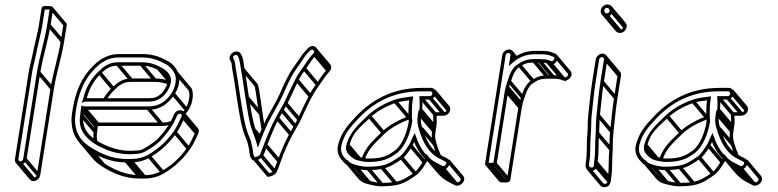

<svg xmlns="http://www.w3.org/2000/svg" viewBox="-20 -714 3403 840"><path d="M60.4 -18 120.4 -397C124 -419.7 129.9 -439.6 134.8 -462.6L142.8 -500.6C150 -534.9 159.7 -569.6 165.2 -604L175.9 -672.1C179.3 -672.4 182 -672.5 186.5 -672.5C191.1 -672.5 196.1 -672.2 196.9 -672.1L186.2 -604C175.3 -535.6 152.4 -466.9 141.4 -397L81.3 -18C80.6 -13.1 74.1 -7.5 69.2 -7.5C64.3 -7.5 59.6 -13.1 60.4 -18ZM66.8 7.5C80.4 7.5 94.2 -4.4 96.3 -18L156.4 -397C167.2 -465.2 190.1 -533.9 201.2 -604L213.3 -680.5C207.5 -687.5 201.8 -687.5 188.9 -687.5C181.7 -687.5 163.9 -690.6 161.7 -677L150.2 -604C144.9 -570.8 135.3 -536.3 127.9 -501.4L119.9 -463.4C115.2 -441.2 109.2 -420.9 105.4 -397L45.4 -18C43.2 -4.4 53.2 7.5 66.8 7.5ZM61.8 5.3 121.4 76 133.6 65.4 74.1 -5.3ZM82.7 -12.7 142.2 58 154.5 47.4 95 -23.3ZM142.7 -391.7 202.2 -321 214.5 -331.6 155 -402.3ZM187.5 -598.7 247 -528 259.3 -538.6 199.8 -609.3ZM199.1 -671.7 256.7 -603.2 245.7 -533.3C234.9 -464.9 212 -396.2 200.9 -326.3L140.9 52.7C140.1 57.6 133.6 63.2 128.7 63.2C126.5 63.2 123.9 62 122.1 59.9L62.6 -10.8L50.3 -0.2L109.8 70.5C113.6 75 119.3 78.2 126.3 78.2C139.9 78.2 153.7 66.3 155.9 52.7L215.9 -326.3C226.7 -394.5 249.6 -463.2 260.7 -533.3L272.7 -609.4L211.4 -682.3Z M344.2 -282.1C344.1 -281.8 343.7 -280.2 342.7 -277.8L337.3 -264.5L351 -268.9C352.5 -269.4 353.1 -269.5 353.1 -269.5H632.7C669.9 -269.5 697.1 -290.5 713 -316.8C719 -326.9 726.5 -342.7 727.8 -355.7C731.7 -393.1 700.1 -411.4 677.7 -422.8C656.1 -433.7 632.4 -441.5 598.9 -441.5L495.9 -441.5C455.9 -441.5 432.2 -421.8 410.8 -400.9C380.3 -371.1 355.1 -333.3 344.2 -282.1ZM359.8 -284.5C371.4 -329.8 392.5 -363.6 420.6 -391.1C441.3 -411.3 459.5 -426.5 493.6 -426.5L596.6 -426.5C627.6 -426.5 648.7 -419.6 669.1 -409.2C688 -399.6 717.5 -384.8 712.7 -355L712.6 -354.2C712.9 -345.9 705 -331 700.4 -323.2C687.2 -301 666.3 -284.5 635.1 -284.5ZM558.6 -54.5H538.6C532.9 -54.5 528.1 -54.8 523.8 -55.4C494 -59.2 468.2 -66.6 445.1 -76.9C424.2 -86.3 401.7 -97.4 386.9 -110C361.3 -131.8 337.6 -158.6 345.4 -208L345.5 -208.3C346 -217.1 347.1 -224.5 348.5 -233.5H627C683.9 -233.5 718.4 -263.4 743.4 -300.7C761.8 -328.3 771.9 -369.4 758.9 -397.9C750.2 -417.2 734.9 -435.4 716 -445.7C686.2 -461.9 653.8 -477.5 604.6 -477.5H501.6C436.4 -477.5 395.9 -437.9 365.4 -401.2C330.4 -359.2 308.3 -302 297.4 -233C294.2 -212.7 291.1 -192.4 293.5 -175.1C297.1 -116.7 328 -80.8 369.5 -55C409.7 -30 462.7 -3.5 530.6 -3.5H550.6C583.7 -3.5 610.5 -10.7 635 -24.7C681.9 -51.5 720.2 -87.8 751.3 -131.3C766.9 -153.1 776.7 -176.5 787.8 -199.8C792.4 -209.5 790.8 -218.1 786.1 -223.8C776.4 -235.3 751.1 -235.3 741.8 -214.2C735.6 -201.8 729.8 -186.6 722.9 -175C708.2 -150.6 689.4 -126.3 670.1 -106.7C663.1 -99.6 644.4 -85.2 633.1 -78.2C613.4 -65.9 600.8 -55.5 576.8 -55.5H576.3C571.1 -54.8 565.2 -54.5 558.6 -54.5ZM333.4 -233C332.1 -224.8 331.8 -216.3 330.4 -207.4C324.2 -168.8 336.4 -140.5 353.8 -119.9C374.9 -94.8 403.2 -77 437.3 -63C461.6 -51 488.9 -44.5 519.4 -40.6C524.3 -39.9 530 -39.5 536.3 -39.5H556.3C562.9 -39.5 570.2 -40.4 574.8 -40.5C605.6 -41.4 621.2 -55.1 639.4 -65.7C650.2 -72.1 671 -87.6 680.2 -97.2C700.6 -117.8 720.2 -143.4 735.6 -169C743.8 -182.5 749.7 -198.3 755.3 -209.6C760.5 -220.9 780 -217.3 774.2 -204.2C762.6 -180.8 753.6 -157.8 739.4 -138.7C709.3 -95.8 673.7 -62.9 628.8 -37.3C609 -26 584.9 -18.5 552.9 -18.5H532.9C469.1 -18.5 418.4 -43.5 379 -68C340.3 -92 311.7 -124 308.6 -178.6C308.3 -187 307.4 -195.4 309.1 -206L309.2 -206.3L309.2 -206.5C310 -215.7 311.1 -224.5 312.4 -233C322.9 -299.4 344.3 -354.6 376.4 -392.8C407.6 -429.9 441.9 -462.5 499.3 -462.5H602.3C648.2 -462.5 677.7 -448.3 707.1 -432.3C723.4 -423.4 737.3 -406.9 744.9 -390.1C754.8 -368.2 746.9 -331.9 730.9 -307.2C708.1 -272.1 678.3 -248.5 629.4 -248.5H349.3C348.2 -248.5 347.1 -248.7 345.8 -249.1L336.5 -252.5ZM622 -235.7 681.5 -165 693.8 -175.6 634.3 -246.3ZM731 -298.7 790.5 -228 802.8 -238.6 743.3 -309.3ZM368.1 -56.2 427.6 14.5 439.9 3.9 380.4 -66.8ZM525.6 -5.7 585.1 65 597.4 54.4 537.9 -16.3ZM545.6 -5.7 605.1 65 617.4 54.4 557.9 -16.3ZM625.8 -25.7 685.3 45 697.6 34.4 638 -36.3ZM739.2 -129.7 798.7 -59 811 -69.6 751.5 -140.3ZM774.9 -196.7 834.4 -126 846.7 -136.6 787.1 -207.3ZM331.8 -202.7 391.3 -132 403.6 -142.6 344.1 -213.3ZM345.5 -276.7 349.7 -271.7 362 -282.3 357.8 -287.3ZM409.6 -390.7 469.1 -320 481.4 -330.6 421.9 -401.3ZM488.6 -428.7 548.1 -358 560.4 -368.6 500.9 -439.3ZM591.6 -428.7 651.1 -358 663.4 -368.6 603.9 -439.3ZM667.3 -410.7 714.6 -354.4 726.9 -365 679.5 -421.3ZM723.9 -358.2C705.7 -365.8 685.2 -370.8 658.4 -370.8L555.4 -370.8C515.4 -370.8 491.9 -351 470.3 -330.2C454.9 -315.3 442.1 -298.9 430.9 -280L443.8 -274C454 -291.2 466.1 -306.9 480.1 -320.4C500.9 -340.4 519 -355.8 553.1 -355.8L656.1 -355.8C680.9 -355.8 699.4 -351.3 716.2 -344.3ZM334.8 -227.7 392.4 -159.2C391.1 -150.2 391.2 -144.7 389.9 -136.7C387.1 -119 388.2 -101.8 392.1 -87.9L406.8 -94C403.3 -106.2 402.3 -120.3 404.9 -137.3L405 -137.6L405 -137.9C405.7 -146.3 406.7 -154.5 407.9 -162.3L408.4 -165.4L347.1 -238.3ZM773.8 -213.2 833.3 -142.5C834.9 -140.6 835.8 -137.8 833.7 -133.5C822.3 -110 813.1 -87.1 798.9 -68C769.4 -26 733 9 688.3 33.4C668.4 44.3 644.5 52.2 612.4 52.2H592.4C528.6 52.2 478 27.2 438.5 2.7C422.5 -7.2 408.4 -18.5 397 -32L337.5 -102.7L325.2 -92.1L384.7 -21.4C397.1 -6.7 412.3 5.4 429 15.8C469.2 40.7 522.2 67.2 590.1 67.2H610.1C643.2 67.2 670 60 694.5 46C741.4 19.2 779.7 -17.1 810.8 -60.6C826.4 -82.4 836.2 -105.8 847.3 -129.1C851.9 -138.8 850.3 -147.4 845.6 -153.1L786.1 -223.8ZM745.8 -388.7 804.7 -318.6C814.2 -295.5 805.3 -261.1 790.4 -236.5C786 -229.2 782 -225 777.3 -219.5L788.1 -210.9C793.3 -216.9 798.1 -223.2 802.7 -229.7C821.4 -257 830.4 -300.8 818.1 -328L758 -399.3ZM731 -185.3C718.9 -180.6 705.1 -177.8 688.9 -177.8H412L354.3 -246.3L342 -235.7L403.4 -162.8H686.5C704.4 -162.8 720.4 -165.9 734.6 -171.5Z M1000.8 -458.1C994.5 -470.6 1013.5 -479 1020.4 -469.4C1029.7 -452.2 1029.5 -434.9 1034.6 -408.5C1041.7 -372.1 1047.5 -322.8 1054 -284.6C1062.4 -234.8 1068.1 -186.8 1083.1 -143.5C1090.4 -122.5 1096.4 -110.4 1102.2 -89L1108.1 -67.4L1116.6 -90.4C1132.4 -132.7 1149 -172 1168.8 -207.2C1191.1 -246.9 1212.9 -284 1230.2 -327.3C1235.7 -341.1 1246.1 -360 1252.2 -372.8C1264.6 -398.8 1285.6 -423.8 1302 -449.8C1313.4 -467.8 1323 -479.5 1336.8 -493.1C1347.3 -503.4 1360.4 -490.2 1351.4 -480.8C1332.7 -462.4 1319.9 -439 1304.7 -418.2C1293.4 -402.7 1281.2 -385.4 1271.8 -366.2C1255.4 -332.7 1238.4 -299.1 1222.7 -264.2C1218.1 -254.8 1212.6 -244.5 1206.3 -235L1186.7 -199.8C1167.4 -165.3 1149.7 -120.3 1134.7 -81.9C1127.7 -64 1123 -50.1 1116.8 -36.1C1112.6 -32.1 1100.6 -26.5 1095.7 -26.5C1087.9 -26.5 1086.2 -60 1084.2 -67.9C1080.7 -81.3 1078.8 -97.5 1072.1 -112C1050.6 -158 1042.8 -219.7 1033.1 -277.4C1026.9 -313.8 1020.5 -364.6 1013.7 -401.4C1011.4 -413.6 1009.7 -424.8 1009 -434.1C1008 -445.5 1003.7 -452.1 1000.8 -458.1ZM1219.1 -229C1244.5 -269.5 1264.8 -320.1 1285.5 -361.8C1294 -378.9 1304.7 -394.6 1316.6 -410.8C1332.8 -433 1344.9 -455 1361.4 -471.2C1385.4 -496.2 1352.3 -530 1326.5 -502.4C1313.2 -488.2 1301.4 -475 1289.5 -456.2C1273.6 -431.2 1252.7 -406.8 1238.6 -377.2C1233 -365.5 1222.3 -346.5 1216.1 -330.7C1199.7 -289.7 1177.8 -252.2 1155.8 -212.8C1139 -182.9 1124.4 -150.8 1110.9 -115.8C1107.8 -125.8 1102.4 -136 1097.5 -150.5C1083.4 -192.1 1077.1 -241.7 1068.9 -289.4C1062.6 -326.7 1057.4 -376.1 1049.6 -413.5C1045.1 -438.8 1045.5 -459.4 1033.7 -478.6C1018 -504.3 973.1 -477.3 987 -449.9C991 -441.3 993.4 -440.2 993.8 -430.5C994.3 -420.6 996.6 -409.8 998.7 -396.6C1005.7 -360.5 1011.8 -309.6 1018.1 -272.6C1027.7 -215.7 1035.5 -152.5 1058.1 -104C1063.7 -92 1065.6 -76.7 1069.4 -62.1C1071.6 -53.6 1070.9 -11.5 1093.3 -11.5C1105.6 -11.5 1123.2 -20.2 1129.4 -29.7C1138.9 -44.4 1142.8 -63.2 1148.7 -78.2C1163.9 -117 1181 -160.7 1199.7 -194.2ZM1117.1 -27.7 1176.6 43 1188.9 32.4 1129.4 -38.3ZM1135.5 -74.7 1195 -4 1207.3 -14.6 1147.8 -85.3ZM1187 -191.7 1246.6 -121 1258.9 -131.6 1199.3 -202.3ZM1206.6 -226.7 1266.1 -156 1278.4 -166.6 1218.9 -237.3ZM1223.4 -256.7 1282.9 -186 1295.2 -196.6 1235.6 -267.3ZM1272.5 -358.7 1332 -288 1344.3 -298.6 1284.8 -369.3ZM1304.5 -409.2 1364 -338.5 1376.3 -349.1 1316.8 -419.8ZM1350.3 -470.7 1409.8 -400 1422 -410.6 1362.5 -481.3ZM1084.1 -141.7 1111.8 -108.8 1124.1 -119.4 1096.4 -152.3ZM1055.3 -281.7 1114.8 -211 1127.1 -221.6 1067.6 -292.3ZM1036 -405.7 1094.5 -336.2C1101.9 -300 1106.6 -251.4 1113.5 -213.9C1117.8 -190 1120.1 -168.8 1124.5 -146.4L1139.5 -151.4C1127.3 -213.3 1122.2 -281.7 1108.7 -344.4L1048.2 -416.3ZM1351.9 -493.8 1411.4 -423.1C1414.8 -419.1 1415.1 -414.2 1410.9 -410.1C1392.3 -391.6 1379.4 -368.3 1364.2 -347.5C1352.9 -332 1340.7 -314.7 1331.3 -295.5C1314.9 -262 1297.9 -228.3 1282.2 -193.5C1271.7 -172.2 1258 -150.2 1246.2 -129.1C1226.9 -94.6 1209.2 -49.6 1194.2 -11.2C1187.2 6.7 1182.5 20.6 1176.3 34.6C1172.9 37.9 1163 42.8 1158 43.9L1100.6 -24.3L1088.4 -13.7L1149.7 59.2H1152.8C1165.5 59.2 1184 50.6 1189.3 40.5C1197.7 24.6 1202.5 8 1208.2 -7.5C1222.3 -46.2 1240.7 -90.4 1259.2 -123.5L1278.7 -158.3C1285.1 -168.6 1290.6 -178.5 1295.8 -189C1320.8 -244.2 1343.2 -295 1376.1 -340.1C1392.3 -362.3 1404.6 -384.1 1420.9 -400.5C1432.4 -412.1 1430.3 -426 1423.7 -433.8L1364.2 -504.5Z M1705.4 -277.1C1665.3 -263 1620.8 -239.1 1589.4 -208.9C1552.1 -171.6 1509.9 -139.3 1494.4 -75.4L1494.4 -75C1489.8 -46.4 1511 -32 1525.9 -20.9C1537.7 -12.1 1557.1 -10.4 1567.4 -7.7C1575.4 -6 1584 -5.5 1591.9 -5.5C1634.1 -5.5 1667.3 -12 1696.4 -31L1719.3 -46.3C1753.4 -75.8 1775 -129.3 1783.5 -183L1783.7 -184.2C1781.2 -199 1782.1 -225.9 1782.5 -240.1C1782.4 -251.8 1783.7 -266.2 1786.5 -284L1787.8 -292.6C1758.3 -288.5 1731.5 -286.3 1705.4 -277.1ZM1770.2 -275.3C1768.3 -261.5 1767.4 -248.1 1767.3 -237.9C1767.1 -224.9 1765.5 -200.5 1768.3 -181.8C1759.9 -131.4 1739.6 -82.6 1711.2 -57.7L1689.4 -43C1664.6 -26.9 1635 -20.5 1594.2 -20.5C1587.2 -20.5 1581.5 -20.6 1573.1 -22.3C1561.6 -24.8 1541.3 -28.8 1536.9 -32.9C1524.6 -44.2 1505.5 -50.3 1509.3 -74.6C1518.5 -132.7 1559.8 -160.4 1599.2 -199.1C1626.7 -226.1 1668.7 -249 1708.1 -262.9C1727.2 -269.7 1747.9 -272 1770.2 -275.3ZM1865.2 -329.5H1825.2C1695 -329.5 1603.4 -275.5 1533.8 -200.6C1503.1 -167.5 1472.5 -134.8 1459.1 -79.6C1451.7 -48.9 1463.1 -28.2 1475.9 -13C1488.9 2.5 1501.4 14.9 1529 21.3C1545.6 25.2 1564.6 30.5 1586.2 30.5C1607.8 30.5 1628 28.9 1648.3 25.4C1685.5 18.9 1712.5 -0.8 1737.5 -18.1C1755.4 -30.5 1770.3 -54.3 1781.1 -71.7C1785.9 -78.7 1788.4 -84.5 1791.9 -92.8C1810.7 -47.1 1840.5 -7 1886.5 14.8L1907.8 25.8C1937 39.3 1962.6 -8.8 1936.4 -20.8L1915.2 -31.8C1866.1 -54.4 1842.9 -102.6 1827.4 -155.1C1821.6 -175.1 1819.1 -186.6 1822.9 -211L1826.1 -231C1829 -249.2 1828.2 -261.8 1827.3 -278.5H1857.1C1870.5 -278.5 1884.3 -289.3 1886.6 -303.5C1888.8 -317.3 1879.1 -329.5 1865.2 -329.5ZM1811.1 -231 1807.9 -211C1803.7 -184.5 1806.8 -169.3 1812.8 -148.9C1828.9 -94.2 1854.6 -42.1 1906.8 -18.2L1928 -7.2C1940.1 -1.7 1926.2 16.8 1916.2 12.2L1894.9 1.2C1846.3 -21.9 1817.5 -65.5 1800.1 -116.3L1794.6 -132.5L1786.2 -115.4C1779.2 -101.2 1775.2 -87.7 1768.8 -78.6C1757.2 -61.9 1743.3 -39.4 1730.1 -29.9C1704.7 -12.8 1680.6 4.9 1648 10.6C1628.7 14 1609.6 15.5 1588.6 15.5C1568.8 15.5 1551.4 11.7 1535 6.8C1515.9 1.8 1508.4 -3.7 1495.2 -15.9C1479.8 -30.1 1467.1 -48.7 1473.9 -78.4C1486.5 -129 1513.5 -158.2 1544.3 -191.4C1611 -263.4 1697.2 -314.5 1822.8 -314.5H1862.8C1868.1 -314.5 1872.4 -308.8 1871.6 -303.5C1870.7 -298.3 1865.1 -293.5 1862.8 -293.5H1814.7C1815.5 -272.4 1817.9 -252.9 1814.4 -231ZM1817.3 -146.7 1876.8 -76 1889.1 -86.6 1829.6 -157.3ZM1812.6 -205.7 1872.1 -135 1884.4 -145.6 1824.9 -216.3ZM1815.8 -225.7 1875.3 -155 1887.6 -165.6 1828.1 -236.3ZM1816.5 -280.7 1876 -210 1888.3 -220.6 1828.8 -291.3ZM1855.5 -280.7 1915 -210 1927.3 -220.6 1867.8 -291.3ZM1876.3 -298.2 1935.8 -227.5 1948.1 -238.1 1888.5 -308.8ZM1529 19.3 1588.5 90 1600.8 79.4 1541.3 8.7ZM1584.5 28.3 1644.1 99 1656.3 88.4 1596.8 17.7ZM1645.3 23.3 1704.9 94 1717.1 83.4 1657.6 12.7ZM1731 -18.7 1790.5 52 1802.8 41.4 1743.3 -29.3ZM1772.1 -69.7 1831.6 1 1843.9 -9.6 1784.3 -80.3ZM1887.9 13.3 1947.4 84 1959.7 73.4 1900.2 2.7ZM1909.2 24.3 1968.7 95 1981 84.4 1921.5 13.7ZM1499.1 -69.7 1545.5 -14.6 1557.8 -25.2 1511.4 -80.3ZM1591.5 -198.7 1651 -128 1663.3 -138.6 1603.8 -209.3ZM1703.9 -264.7 1763.5 -194 1775.7 -204.6 1716.2 -275.3ZM1777 -208.7C1774.1 -207.9 1771.2 -207.1 1768.2 -206.4C1728.5 -190.6 1683.7 -168.4 1652.2 -138.2C1617 -103 1579.4 -73.4 1561 -17.5L1575.4 -15C1592 -65.6 1625.4 -92.4 1662.1 -128.4C1689.6 -155.4 1731.8 -177 1771 -192.2C1772.6 -192.8 1776.1 -193.6 1778.5 -194.2ZM1934.2 -5.1 1993.7 65.6C2000.3 73.4 1987.6 86.8 1979 82.9L1957.8 71.9C1936.7 61 1918.7 47.5 1904 30L1844.5 -40.7L1832.2 -30.1L1891.7 40.6C1907.3 59.2 1926.6 74.8 1949.4 85.5L1970.7 96.5C1992.6 106.6 2023.5 75.8 2006 55L1946.5 -15.7ZM1840.9 -26C1838 -19 1835.1 -12.8 1831.7 -7.9C1820.1 8.8 1806.1 31.3 1792.9 40.8C1767.5 57.9 1743.5 75.6 1710.8 81.3C1691.5 84.7 1672.4 86.2 1651.4 86.2C1631.5 86.2 1614.3 81.3 1597.5 77.4C1579.1 73.2 1571.1 65.3 1558.2 55L1499.1 -15.3L1486.8 -4.7L1546.7 66.5C1557.2 79 1568 86.4 1591.8 92C1608.4 96 1627.5 101.2 1649 101.2C1670.7 101.2 1690.9 99.6 1711.2 96.1C1748.4 89.6 1775.3 69.9 1800.3 52.6C1818.3 40.2 1833.2 16.4 1843.9 -1C1848.7 -7.8 1851.8 -15 1854.8 -22.2ZM1873.9 -160.3 1870.8 -140.3C1866.6 -113.8 1869.6 -98.6 1875.6 -78.2C1880.8 -60.8 1886.9 -43.8 1894.4 -27.8L1908.4 -35.9C1901.1 -51 1895.3 -67.5 1890.2 -84.4C1884.4 -104.4 1881.9 -115.9 1885.8 -140.3L1888.9 -160.3C1891.8 -178.4 1891 -191.1 1890.2 -207.8H1919.9C1933.4 -207.8 1947.2 -218.6 1949.4 -232.8C1950.6 -240 1948.4 -246.5 1944.5 -251.2L1884.9 -321.9L1872.7 -311.3L1932.2 -240.6C1934 -238.4 1934.8 -235.5 1934.4 -232.8C1933.6 -227.6 1927.9 -222.8 1922.3 -222.8H1874.2C1875 -201.7 1877.4 -182.2 1873.9 -160.3Z M2206.8 -497.5C2192.9 -497.5 2179.5 -486.3 2177.3 -472L2102.2 2C2100.3 13.8 2114.9 13.5 2125.9 13.5C2133.9 13.5 2151.1 15.4 2153.2 2L2203.4 -315C2204.5 -321.7 2205.6 -327 2207 -331.5L2207.1 -332C2208.4 -340.2 2212.2 -347.8 2215 -356.9C2224 -386.8 2236.1 -413.6 2256.1 -422.7C2271.8 -434.7 2287.8 -440.5 2314.8 -440.5H2338.8C2351.6 -440.5 2363.4 -439.6 2372.8 -436.9L2381.7 -433.1C2411.8 -419.3 2435.8 -471.6 2407.4 -480.1L2397.4 -484C2382.7 -490.5 2365.9 -491.5 2346.8 -491.5H2322.8C2281.7 -491.5 2253 -479.6 2226.4 -460.1L2228.3 -472C2230.5 -486.1 2220.8 -497.5 2206.8 -497.5ZM2213.3 -472 2205.8 -424.9 2220.6 -437.7C2247.3 -460.7 2275 -476.5 2320.5 -476.5H2344.5C2363.3 -476.5 2377.8 -475.1 2389.7 -470L2400.5 -465.9C2412.8 -461.8 2400.4 -442 2389.6 -446.9L2379.9 -451.1C2369.1 -454.5 2355 -455.5 2341.1 -455.5H2317.1C2288.6 -455.5 2267.3 -448.2 2249.7 -435.3C2221.4 -421.5 2209 -387.5 2200.4 -359C2198.4 -352.2 2194.4 -342.5 2192.2 -332.5C2190.9 -326.7 2189.5 -321.8 2188.4 -315L2138.8 -2.1C2136.3 -1.7 2132.8 -1.5 2128.2 -1.5C2123.6 -1.5 2119.9 -1.8 2117.8 -2.1L2192.3 -472C2193.2 -477.9 2198.7 -482.5 2204.4 -482.5C2210.2 -482.5 2214.2 -477.8 2213.3 -472ZM2120.9 11.3 2180.4 82 2192.7 71.4 2133.2 0.7ZM2139.5 7.3 2199 78 2211.3 67.4 2151.8 -3.3ZM2189.8 -309.7 2249.3 -239 2261.5 -249.6 2202 -320.3ZM2193.4 -326.7 2253 -256 2265.2 -266.6 2205.7 -337.3ZM2201.5 -352.7 2261.1 -282 2273.4 -292.6 2213.8 -363.3ZM2246.8 -423.7 2306.3 -353 2318.6 -363.6 2259.1 -434.3ZM2309.8 -442.7 2369.3 -372 2381.6 -382.6 2322.1 -453.3ZM2333.8 -442.7 2393.3 -372 2405.6 -382.6 2346.1 -453.3ZM2214.6 -466.7 2227.5 -451.4 2239.8 -462 2226.9 -477.3ZM2211.4 -479.4 2232.2 -454.6 2244.5 -465.2 2223.7 -490ZM2403.8 -463.9 2463.3 -393.2C2469.4 -386.1 2458.4 -373.3 2450.4 -375.7L2391.8 -445.3L2379.5 -434.7L2439.9 -363C2462.1 -352.6 2493.5 -382.6 2475.6 -403.8L2416.1 -474.5ZM2266.5 -260.8 2266.6 -261.3C2267.9 -269.5 2271.7 -277 2274.5 -286.2C2283.6 -316.4 2295.6 -342.4 2315.6 -352C2331.5 -363.9 2347.2 -369.8 2374.3 -369.8H2398.3C2411.3 -369.8 2424 -368.7 2432.6 -366.1L2459.2 -358.1L2382.5 -449.3L2370.2 -438.7L2416 -384.3C2409.2 -384.7 2406.1 -384.8 2400.6 -384.8H2376.7C2348.1 -384.8 2326.8 -377.5 2309.3 -364.6C2280.9 -350.8 2268.5 -316.8 2260 -288.3C2257.9 -281.5 2253.9 -271.8 2251.7 -261.8C2250.4 -256 2249 -251 2247.9 -244.3L2198.3 68.6C2195.8 69 2192.4 69.2 2187.8 69.2C2181 69.2 2176.5 68.5 2175.3 68.2L2116.2 -2L2103.9 8.6L2163.4 79.3C2168 84.7 2175.8 84.2 2185.4 84.2C2193.4 84.2 2210.6 86.1 2212.7 72.7L2262.9 -244.3C2264 -251 2265.1 -256.3 2266.5 -260.8Z M2622.4 -454 2606.9 -356C2599.5 -309.4 2594.6 -254.4 2589.6 -208.6C2586.8 -182.2 2587.4 -154.2 2586.2 -130.2C2581.7 -85.2 2586.2 -48.5 2579.3 -5L2579.2 -4.7C2578.8 0.2 2578.4 5.2 2578 10.1C2577.8 24.4 2557.2 19.8 2556.8 10.2L2558 -3.5C2565 -47.8 2560.7 -87.9 2564.8 -128.4C2567.6 -155.3 2565.6 -182.5 2568.3 -207.3C2573.5 -254.3 2578.6 -309.9 2585.9 -356L2601.4 -454C2602.2 -458.9 2608.7 -464.5 2613.6 -464.5C2618.4 -464.5 2623.2 -458.9 2622.4 -454ZM2604.6 -209.4C2609.7 -255.2 2614.6 -310.2 2621.9 -356L2637.4 -454C2639.6 -467.6 2629.5 -479.5 2616 -479.5C2602.4 -479.5 2588.5 -467.6 2586.4 -454L2570.9 -356C2563.5 -309.1 2558.4 -253.4 2553.2 -206.6C2550.3 -179.9 2552.3 -152.7 2549.7 -127.6C2545.3 -84.6 2549.8 -46.1 2543 -3L2542.9 -2.7L2541.7 11.8C2542 29.7 2565.1 44.1 2584.4 27.1C2587.1 24.6 2593.1 8.5 2593.1 8.5L2594.3 -5.2C2601.4 -50.7 2597 -88.4 2601.3 -131.4C2603 -156.4 2602 -184.2 2604.6 -209.4ZM2647.1 -666.5C2646.1 -660.1 2640.8 -655.5 2634.8 -655.5C2627.8 -655.5 2622.5 -662.6 2623.5 -669.5C2624.5 -675.4 2629.2 -679.5 2635.1 -679.5C2641.9 -679.5 2648.2 -673.5 2647.1 -666.5ZM2632.4 -640.5C2647.2 -640.5 2659.8 -652.5 2662.1 -666.5C2664.5 -682.1 2652.7 -694.5 2637.5 -694.5C2623.5 -694.5 2610.7 -683.5 2608.5 -669.5C2606.1 -654.1 2616.8 -640.5 2632.4 -640.5ZM2627.5 -642.7 2687 -572 2699.3 -582.6 2639.8 -653.3ZM2648.4 -661.2 2707.9 -590.5 2720.2 -601.1 2660.7 -671.8ZM2579.4 14.3 2638.9 85 2651.2 74.4 2591.7 3.7ZM2580.6 0.3 2640.2 71 2652.4 60.4 2592.9 -10.3ZM2587.6 -125.7 2647.1 -55 2659.4 -65.6 2599.9 -136.3ZM2591 -203.7 2650.5 -133 2662.8 -143.6 2603.2 -214.3ZM2608.2 -350.7 2667.8 -280 2680 -290.6 2620.5 -361.3ZM2623.8 -448.7 2683.3 -378 2695.6 -388.6 2636 -459.3ZM2620.2 -461.2 2679.7 -390.4C2681.5 -388.3 2682.3 -385.5 2681.9 -383.3L2666.4 -285.3C2659 -238.7 2654.1 -183.7 2649.1 -137.9C2646.3 -111.5 2646.9 -83.5 2645.7 -59.5C2641.2 -14.4 2645.7 22.2 2638.8 65.7L2638.8 66L2637.5 80.5C2637.1 89.9 2624.2 93.7 2618.3 86.6L2558.8 15.9L2546.5 26.5L2606 97.2C2614.6 107.5 2632.4 107.9 2643.9 97.8C2646.6 95.3 2652.6 79.2 2652.6 79.2L2653.8 65.5C2660.9 20 2656.5 -17.7 2660.8 -60.7L2660.8 -60.9C2660.3 -85.1 2661.5 -114 2664.2 -138.7C2669.2 -184.5 2674.2 -239.5 2681.4 -285.3L2696.9 -383.3C2698 -390.3 2695.8 -396.5 2692 -401L2632.5 -471.8ZM2644.6 -675.1 2704.1 -604.4C2706.2 -601.9 2707.1 -598.9 2706.6 -595.8C2705.6 -589.4 2700.3 -584.8 2694.3 -584.8C2691.1 -584.8 2688 -586.2 2685.9 -588.8L2626.3 -659.5L2614 -649L2673.6 -578.2C2677.8 -573.2 2684.2 -569.8 2691.9 -569.8C2706.7 -569.8 2719.4 -581.8 2721.6 -595.8C2722.8 -603.4 2720.5 -610.1 2716.4 -615L2656.9 -685.7Z M3008.4 -277.1C2968.3 -263 2923.8 -239.1 2892.4 -208.9C2855.1 -171.6 2812.9 -139.3 2797.4 -75.4L2797.4 -75C2792.8 -46.4 2814 -32 2828.9 -20.9C2840.7 -12.1 2860.1 -10.4 2870.4 -7.7C2878.4 -6 2887 -5.5 2894.9 -5.5C2937.1 -5.5 2970.3 -12 2999.4 -31L3022.3 -46.3C3056.4 -75.8 3078 -129.3 3086.5 -183L3086.7 -184.2C3084.2 -199 3085.1 -225.9 3085.5 -240.1C3085.4 -251.8 3086.7 -266.2 3089.5 -284L3090.8 -292.6C3061.3 -288.5 3034.5 -286.3 3008.4 -277.1ZM3073.2 -275.3C3071.3 -261.5 3070.4 -248.1 3070.3 -237.9C3070.1 -224.9 3068.5 -200.5 3071.3 -181.8C3062.9 -131.4 3042.6 -82.6 3014.2 -57.7L2992.4 -43C2967.6 -26.9 2938 -20.5 2897.2 -20.5C2890.2 -20.5 2884.5 -20.6 2876.1 -22.3C2864.6 -24.8 2844.3 -28.8 2839.9 -32.9C2827.6 -44.2 2808.5 -50.3 2812.3 -74.6C2821.5 -132.7 2862.8 -160.4 2902.2 -199.1C2929.7 -226.1 2971.7 -249 3011.1 -262.9C3030.2 -269.7 3050.9 -272 3073.2 -275.3ZM3168.2 -329.5H3128.2C2998 -329.5 2906.4 -275.5 2836.8 -200.6C2806.1 -167.5 2775.5 -134.8 2762.1 -79.6C2754.7 -48.9 2766.1 -28.2 2778.9 -13C2791.9 2.5 2804.4 14.9 2832 21.3C2848.6 25.2 2867.6 30.5 2889.2 30.5C2910.8 30.5 2931 28.9 2951.3 25.4C2988.5 18.9 3015.5 -0.8 3040.5 -18.1C3058.4 -30.5 3073.3 -54.3 3084.1 -71.7C3088.9 -78.7 3091.4 -84.5 3094.9 -92.8C3113.7 -47.1 3143.5 -7 3189.5 14.8L3210.8 25.8C3240 39.3 3265.6 -8.8 3239.4 -20.8L3218.2 -31.8C3169.1 -54.4 3145.9 -102.6 3130.4 -155.1C3124.6 -175.1 3122.1 -186.6 3125.9 -211L3129.1 -231C3132 -249.2 3131.2 -261.8 3130.3 -278.5H3160.1C3173.5 -278.5 3187.3 -289.3 3189.6 -303.5C3191.8 -317.3 3182.1 -329.5 3168.2 -329.5ZM3114.1 -231 3110.9 -211C3106.7 -184.5 3109.8 -169.3 3115.8 -148.9C3131.9 -94.2 3157.6 -42.1 3209.8 -18.2L3231 -7.2C3243.1 -1.7 3229.2 16.8 3219.2 12.2L3197.9 1.2C3149.3 -21.9 3120.5 -65.5 3103.1 -116.3L3097.6 -132.5L3089.2 -115.4C3082.2 -101.2 3078.2 -87.7 3071.8 -78.6C3060.2 -61.9 3046.3 -39.4 3033.1 -29.9C3007.7 -12.8 2983.6 4.9 2951 10.6C2931.7 14 2912.6 15.5 2891.6 15.5C2871.8 15.5 2854.4 11.7 2838 6.8C2818.9 1.8 2811.4 -3.7 2798.2 -15.9C2782.8 -30.1 2770.1 -48.7 2776.9 -78.4C2789.5 -129 2816.5 -158.2 2847.3 -191.4C2914 -263.4 3000.2 -314.5 3125.8 -314.5H3165.8C3171.1 -314.5 3175.4 -308.8 3174.6 -303.5C3173.7 -298.3 3168.1 -293.5 3165.8 -293.5H3117.7C3118.5 -272.4 3120.9 -252.9 3117.4 -231ZM3120.3 -146.7 3179.8 -76 3192.1 -86.6 3132.6 -157.3ZM3115.6 -205.7 3175.1 -135 3187.4 -145.6 3127.9 -216.3ZM3118.8 -225.7 3178.3 -155 3190.6 -165.6 3131.1 -236.3ZM3119.5 -280.7 3179 -210 3191.3 -220.6 3131.8 -291.3ZM3158.5 -280.7 3218 -210 3230.3 -220.6 3170.8 -291.3ZM3179.3 -298.2 3238.8 -227.5 3251.1 -238.1 3191.5 -308.8ZM2832 19.3 2891.5 90 2903.8 79.4 2844.3 8.7ZM2887.5 28.3 2947.1 99 2959.3 88.4 2899.8 17.7ZM2948.3 23.3 3007.9 94 3020.1 83.4 2960.6 12.7ZM3034 -18.7 3093.5 52 3105.8 41.4 3046.3 -29.3ZM3075.1 -69.7 3134.6 1 3146.9 -9.6 3087.3 -80.3ZM3190.9 13.3 3250.4 84 3262.7 73.4 3203.2 2.7ZM3212.2 24.3 3271.7 95 3284 84.4 3224.5 13.7ZM2802.1 -69.7 2848.5 -14.6 2860.8 -25.2 2814.4 -80.3ZM2894.5 -198.7 2954 -128 2966.3 -138.6 2906.8 -209.3ZM3006.9 -264.7 3066.5 -194 3078.7 -204.6 3019.2 -275.3ZM3080 -208.7C3077.1 -207.9 3074.2 -207.1 3071.2 -206.4C3031.5 -190.6 2986.7 -168.4 2955.2 -138.2C2920 -103 2882.4 -73.4 2864 -17.5L2878.4 -15C2895 -65.6 2928.4 -92.4 2965.1 -128.4C2992.6 -155.4 3034.8 -177 3074 -192.2C3075.6 -192.8 3079.1 -193.6 3081.5 -194.2ZM3237.2 -5.1 3296.7 65.6C3303.3 73.4 3290.6 86.8 3282 82.9L3260.8 71.9C3239.7 61 3221.7 47.5 3207 30L3147.5 -40.7L3135.2 -30.1L3194.7 40.6C3210.3 59.2 3229.6 74.8 3252.4 85.5L3273.7 96.5C3295.6 106.6 3326.5 75.8 3309 55L3249.5 -15.7ZM3143.9 -26C3141 -19 3138.1 -12.8 3134.7 -7.9C3123.1 8.8 3109.1 31.3 3095.9 40.8C3070.5 57.9 3046.5 75.6 3013.8 81.3C2994.5 84.7 2975.4 86.2 2954.4 86.2C2934.5 86.2 2917.3 81.3 2900.5 77.4C2882.1 73.2 2874.1 65.3 2861.2 55L2802.1 -15.3L2789.8 -4.7L2849.7 66.5C2860.2 79 2871 86.4 2894.8 92C2911.4 96 2930.5 101.2 2952 101.2C2973.7 101.2 2993.9 99.6 3014.2 96.1C3051.4 89.6 3078.3 69.9 3103.3 52.6C3121.3 40.2 3136.2 16.4 3146.9 -1C3151.7 -7.8 3154.8 -15 3157.8 -22.2ZM3176.9 -160.3 3173.8 -140.3C3169.6 -113.8 3172.6 -98.6 3178.6 -78.2C3183.8 -60.8 3189.9 -43.8 3197.4 -27.8L3211.4 -35.9C3204.1 -51 3198.3 -67.5 3193.2 -84.4C3187.4 -104.4 3184.9 -115.9 3188.8 -140.3L3191.9 -160.3C3194.8 -178.4 3194 -191.1 3193.2 -207.8H3222.9C3236.4 -207.8 3250.2 -218.6 3252.4 -232.8C3253.6 -240 3251.4 -246.5 3247.5 -251.2L3187.9 -321.9L3175.7 -311.3L3235.2 -240.6C3237 -238.4 3237.8 -235.5 3237.4 -232.8C3236.6 -227.6 3230.9 -222.8 3225.3 -222.8H3177.2C3178 -201.7 3180.4 -182.2 3176.9 -160.3Z"/></svg>

Font: CiSf OpenHand
Style: GlsObl
Weight: 400
Foundry: Cannot Into Space Fonts
Version: Version 0.7892